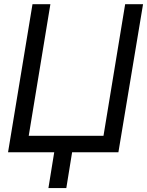

<svg xmlns="http://www.w3.org/2000/svg" viewBox="-20 -748 723 943"><path d="M19.5 0 139.6 -727.5H227.5L121.1 -81.1H488.3L594.7 -727.5H682.6L561.5 0ZM345.7 -71.3 305.7 175.8H217.8L257.8 -71.3Z"/></svg>

Font: Inter Tight
Style: Italic
Weight: 400
Italic angle: -9.39999°
Designer: Rasmus Andersson
Foundry: rsms
Version: Version 3.002